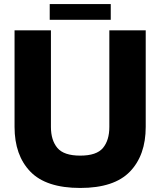

<svg xmlns="http://www.w3.org/2000/svg" viewBox="-20 -913 794 950"><path d="M52 -285V-763H232V-285Q232 -219 264 -181Q296 -143 377 -143Q458 -143 489.5 -181Q521 -219 521 -285V-763H701V-285Q701 -145 623 -64Q545 17 377 17Q208 17 130 -64Q52 -145 52 -285ZM528 -815H226V-893H528Z"/></svg>

Font: Open Sauce Sans Black
Style: Regular
Weight: 900
Designer: Alfredo Marco Pradil
Foundry: Creative Sauce Fz LLC
Version: Version 1.477